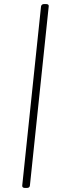

<svg xmlns="http://www.w3.org/2000/svg" viewBox="-20 -790 340 950"><path d="M104 140Q89 140 90 128L183 -758Q185 -770 199 -770H207Q223 -770 221 -758L128 128Q127 140 112 140Z"/></svg>

Font: Asap Expanded Expanded Thin
Style: Italic
Weight: 100
Width: 7
Italic angle: -6°
Designer: Pablo Cosgaya
Foundry: Omnibus-Type
Version: Version 3.001; ttfautohint (v1.8.4.7-5d5b)